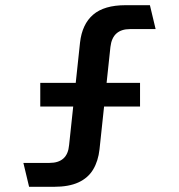

<svg xmlns="http://www.w3.org/2000/svg" viewBox="-20 -719 690 739"><path d="M92 0 70 -92H171Q205 -92 224 -109Q243 -126 246 -161L288 -555Q296 -626 338.5 -662.5Q381 -699 463 -699H557L579 -607H480Q447 -607 428 -590Q409 -573 405 -538L363 -144Q358 -99 338.5 -66.5Q319 -34 282 -17Q245 0 188 0ZM135 -309V-400H519V-309Z"/></svg>

Font: Azeret Mono Thin Medium
Style: Regular
Weight: 500
Version: Version 1.002